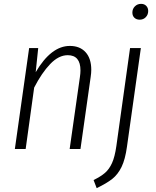

<svg xmlns="http://www.w3.org/2000/svg" viewBox="-20 -772 807 995"><path d="M453 -410Q453 -394 450 -374L397 0H341L394 -372Q397 -392 397 -407Q397 -486 331 -486Q284 -486 240 -440Q196 -394 157 -318L113 0H57L131 -523H178L165 -398Q245 -534 342 -534Q394 -534 423.5 -501.5Q453 -469 453 -410ZM465 161Q502 143 524 124Q546 105 560.5 73Q575 41 583 -15L654 -523H710L638 -12Q629 54 610 93Q591 132 562 155Q533 178 481 203ZM666 -707Q666 -726 679 -739Q692 -752 711 -752Q728 -752 738 -741.5Q748 -731 748 -715Q748 -696 735.5 -683Q723 -670 704 -670Q687 -670 676.5 -680Q666 -690 666 -707Z"/></svg>

Font: Fira Sans Condensed Light
Style: Italic
Weight: 300
Width: 3
Italic angle: -8°
Designer: Carrois Corporate & Edenspiekermann AG
Foundry: Carrois Corporate GbR & Edenspiekermann AG
Version: Version 4.203